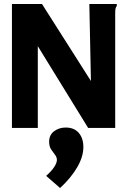

<svg xmlns="http://www.w3.org/2000/svg" viewBox="-20 -643 640 965"><path d="M40 -623H191L437 -236L429 -623H567V-613Q562 -607 560.5 -599.5Q559 -592 559 -576V0H423L170 -411V0H40ZM282 302 212 241Q240 216 253 195.5Q266 175 266 161Q266 147 256.5 135Q247 123 237 108Q227 93 227 69Q227 35 252 16.5Q277 -2 310 -2Q353 -2 376 25Q399 52 399 96Q399 144 368.5 197Q338 250 282 302Z"/></svg>

Font: Inconsolata Expanded Black
Style: Regular
Weight: 900
Width: 7
Monospace: yes
Designer: Raph Levien, Cyreal, Brenton Simpson
Foundry: Raph Levien, Cyreal, Google
Version: Version 3.001; ttfautohint (v1.8.2.53-6de2)